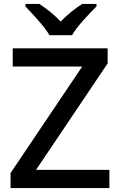

<svg xmlns="http://www.w3.org/2000/svg" viewBox="-20 -961 614 981"><path d="M233 -781H348C373 -826 436 -891 473 -928V-941H400C365 -919 325 -887 290 -851C256 -887 216 -918 181 -941H110V-928C146 -890 207 -826 233 -781ZM539 0V-93H164L530 -637V-714H45V-621H400L34 -77V0Z"/></svg>

Font: Noto Sans Gujarati UI Medium
Style: Regular
Weight: 500
Designer: Jelle Bosma - Monotype Design Team, Universal Thirst
Foundry: Monotype Imaging Inc.
Version: Version 2.106